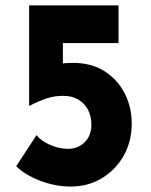

<svg xmlns="http://www.w3.org/2000/svg" viewBox="-20 -683 558 711"><path d="M242.2 7.8Q183.6 7.8 127.4 -14.2Q71.3 -36.1 40 -67.4L115.2 -182.6Q132.8 -160.2 166.5 -146Q200.2 -131.8 231.4 -131.8Q254.9 -131.8 274.4 -142.1Q293.9 -152.3 306.2 -172.4Q318.4 -192.4 318.4 -220.7Q318.4 -252.9 305.7 -276.9Q293 -300.8 269.5 -314.5Q246.1 -328.1 213.9 -328.1Q182.6 -328.1 154.8 -319.3Q127 -310.5 88.9 -291H87.9V-663.1H418.9V-523.4H212.9V-416L196.3 -446.3Q210 -448.2 223.1 -449.2Q236.3 -450.2 249 -450.2Q319.3 -450.2 367.7 -418.9Q416 -387.7 441.9 -336.9Q467.8 -286.1 467.8 -225.6Q467.8 -159.2 438 -106.4Q408.2 -53.7 356.9 -22.9Q305.7 7.8 242.2 7.8Z"/></svg>

Font: Josefin Sans CFJ
Style: Bold
Weight: 700
Designer: Santiago Orozco
Foundry: Typemade
Version: Version 2.001